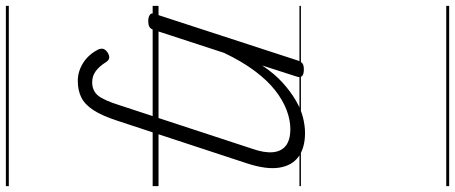

<svg xmlns="http://www.w3.org/2000/svg" viewBox="-468 -582 1550 654"><g transform="rotate(90 307.0 -255.0)"><path d="M391 121Q374 173 355 202Q336 231 312 243Q288 255 255 255Q224 255 195.5 237.5Q167 220 150 188Q145 179 146 170.5Q147 162 158 154Q169 147 177 148Q185 149 191 158Q206 182 222.5 194Q239 206 260 206Q289 206 305.5 186Q322 166 339 111L487 -340Q501 -380 498.5 -409Q496 -438 476.5 -453.5Q457 -469 419 -469Q389 -469 355.5 -456.5Q322 -444 288 -417.5Q254 -391 221.5 -347.5Q189 -304 160 -243L82 -4Q79 6 72.5 10.5Q66 15 51 15Q39 15 31 10Q23 5 27 -6L186 -494Q190 -506 196.5 -510.5Q203 -515 216 -515Q233 -515 239 -509Q245 -503 241 -491L203 -373Q231 -415 261.5 -442.5Q292 -470 322 -487.5Q352 -505 380 -512Q408 -519 433 -519Q483 -519 513.5 -497Q544 -475 551 -431.5Q558 -388 537 -323ZM0 490H614V500H0ZM0 -20H614V0H0ZM0 -505H614V-500H0ZM0 -1010H614V-1000H0Z"/></g></svg>

Font: Playwrite MX Guides
Style: Regular
Weight: 400
Designer: Veronika Burian, José Scaglione
Foundry: TypeTogether
Version: Version 1.003